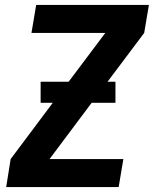

<svg xmlns="http://www.w3.org/2000/svg" viewBox="-20 -755 621 775"><path d="M5 0H459L478 -113H180L350 -340H446V-425H414L562 -622L581 -735H126L107 -622H405L257 -425H144V-340H193L23 -113Z"/></svg>

Font: Iosevka Sparkle XBdObl
Style: Regular
Weight: 800
Italic angle: -9°
Designer: Belleve Invis
Foundry: Belleve Invis
Version: Version 4.5.0; ttfautohint (v1.8.3)